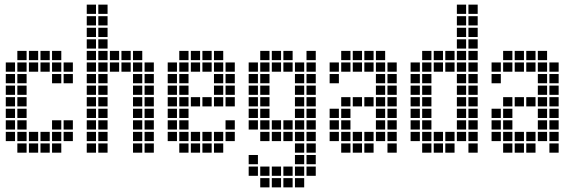

<svg xmlns="http://www.w3.org/2000/svg" viewBox="-20 -665 2490 830"><path d="M5 -395V-355H45V-395ZM5 -345V-305H45V-345ZM5 -295V-255H45V-295ZM5 -245V-205H45V-245ZM5 -195V-155H45V-195ZM5 -145V-105H45V-145ZM5 -95V-55H45V-95ZM55 -445V-405H95V-445ZM55 -395V-355H95V-395ZM55 -345V-305H95V-345ZM55 -295V-255H95V-295ZM55 -245V-205H95V-245ZM55 -195V-155H95V-195ZM55 -145V-105H95V-145ZM55 -95V-55H95V-95ZM55 -45V-5H95V-45ZM105 -95V-55H145V-95ZM105 -45V-5H145V-45ZM155 -45V-5H195V-45ZM155 -95V-55H195V-95ZM105 -445V-405H145V-445ZM155 -445V-405H195V-445ZM205 -445V-405H245V-445ZM205 -395V-355H245V-395ZM255 -395V-355H295V-395ZM205 -145V-105H245V-145ZM205 -95V-55H245V-95ZM205 -45V-5H245V-45ZM255 -145V-105H295V-145ZM255 -95V-55H295V-95ZM255 -345V-305H295V-345ZM205 -345V-305H245V-345ZM155 -395V-355H195V-395ZM105 -395V-355H145V-395Z M405 -495V-455H445V-495ZM405 -445V-405H445V-445ZM405 -395V-355H445V-395ZM405 -345V-305H445V-345ZM405 -295V-255H445V-295ZM405 -245V-205H445V-245ZM405 -195V-155H445V-195ZM405 -145V-105H445V-145ZM405 -95V-55H445V-95ZM405 -45V-5H445V-45ZM355 -45V-5H395V-45ZM355 -95V-55H395V-95ZM355 -145V-105H395V-145ZM355 -195V-155H395V-195ZM355 -245V-205H395V-245ZM355 -295V-255H395V-295ZM355 -345V-305H395V-345ZM355 -395V-355H395V-395ZM355 -445V-405H395V-445ZM355 -495V-455H395V-495ZM355 -545V-505H395V-545ZM355 -595V-555H395V-595ZM405 -595V-555H445V-595ZM405 -545V-505H445V-545ZM505 -445V-405H545V-445ZM455 -445V-405H495V-445ZM555 -445V-405H595V-445ZM555 -395V-355H595V-395ZM555 -345V-305H595V-345ZM555 -295V-255H595V-295ZM555 -245V-205H595V-245ZM555 -195V-155H595V-195ZM555 -145V-105H595V-145ZM555 -95V-55H595V-95ZM555 -45V-5H595V-45ZM605 -395V-355H645V-395ZM605 -345V-305H645V-345ZM605 -295V-255H645V-295ZM605 -245V-205H645V-245ZM605 -195V-155H645V-195ZM605 -145V-105H645V-145ZM605 -95V-55H645V-95ZM605 -45V-5H645V-45ZM455 -395V-355H495V-395ZM505 -395V-355H545V-395ZM355 -645V-605H395V-645ZM405 -645V-605H445V-645Z M755 -45V-5H795V-45ZM805 -45V-5H845V-45ZM855 -45V-5H895V-45ZM905 -45V-5H945V-45ZM705 -95V-55H745V-95ZM755 -95V-55H795V-95ZM805 -95V-55H845V-95ZM855 -95V-55H895V-95ZM905 -95V-55H945V-95ZM955 -95V-55H995V-95ZM755 -445V-405H795V-445ZM805 -445V-405H845V-445ZM855 -445V-405H895V-445ZM905 -445V-405H945V-445ZM705 -395V-355H745V-395ZM705 -345V-305H745V-345ZM705 -295V-255H745V-295ZM705 -245V-205H745V-245ZM705 -195V-155H745V-195ZM705 -145V-105H745V-145ZM755 -395V-355H795V-395ZM755 -345V-305H795V-345ZM755 -295V-255H795V-295ZM755 -245V-205H795V-245ZM755 -195V-155H795V-195ZM755 -145V-105H795V-145ZM805 -245V-205H845V-245ZM855 -245V-205H895V-245ZM905 -245V-205H945V-245ZM955 -245V-205H995V-245ZM905 -395V-355H945V-395ZM905 -345V-305H945V-345ZM905 -295V-255H945V-295ZM955 -395V-355H995V-395ZM955 -345V-305H995V-345ZM955 -295V-255H995V-295ZM955 -145V-105H995V-145ZM855 -395V-355H895V-395ZM805 -395V-355H845V-395Z M1055 -395V-355H1095V-395ZM1055 -345V-305H1095V-345ZM1055 -295V-255H1095V-295ZM1055 -245V-205H1095V-245ZM1055 -195V-155H1095V-195ZM1055 -145V-105H1095V-145ZM1105 -95V-55H1145V-95ZM1105 -145V-105H1145V-145ZM1105 -195V-155H1145V-195ZM1105 -245V-205H1145V-245ZM1105 -295V-255H1145V-295ZM1105 -345V-305H1145V-345ZM1105 -395V-355H1145V-395ZM1105 -445V-405H1145V-445ZM1155 -145V-105H1195V-145ZM1205 -145V-105H1245V-145ZM1205 -95V-55H1245V-95ZM1155 -95V-55H1195V-95ZM1255 -395V-355H1295V-395ZM1255 -345V-305H1295V-345ZM1255 -295V-255H1295V-295ZM1255 -245V-205H1295V-245ZM1255 -195V-155H1295V-195ZM1255 -145V-105H1295V-145ZM1255 -95V-55H1295V-95ZM1305 -445V-405H1345V-445ZM1305 -395V-355H1345V-395ZM1305 -345V-305H1345V-345ZM1305 -295V-255H1345V-295ZM1305 -245V-205H1345V-245ZM1305 -195V-155H1345V-195ZM1305 -145V-105H1345V-145ZM1155 -445V-405H1195V-445ZM1205 -445V-405H1245V-445ZM1305 -95V-55H1345V-95ZM1305 -45V-5H1345V-45ZM1255 -45V-5H1295V-45ZM1255 5V45H1295V5ZM1255 55V95H1295V55ZM1305 55V95H1345V55ZM1305 5V45H1345V5ZM1205 55V95H1245V55ZM1155 55V95H1195V55ZM1105 55V95H1145V55ZM1055 55V95H1095V55ZM1055 5V45H1095V5ZM1105 105V145H1145V105ZM1155 105V145H1195V105ZM1205 105V145H1245V105ZM1255 105V145H1295V105ZM1155 -395V-355H1195V-395ZM1205 -395V-355H1245V-395Z M1405 -95V-55H1445V-95ZM1405 -145V-105H1445V-145ZM1405 -195V-155H1445V-195ZM1455 -245V-205H1495V-245ZM1455 -195V-155H1495V-195ZM1455 -145V-105H1495V-145ZM1455 -95V-55H1495V-95ZM1455 -45V-5H1495V-45ZM1505 -95V-55H1545V-95ZM1555 -95V-55H1595V-95ZM1555 -45V-5H1595V-45ZM1505 -45V-5H1545V-45ZM1605 -95V-55H1645V-95ZM1605 -145V-105H1645V-145ZM1605 -195V-155H1645V-195ZM1605 -245V-205H1645V-245ZM1605 -295V-255H1645V-295ZM1655 -45V-5H1695V-45ZM1655 -95V-55H1695V-95ZM1655 -145V-105H1695V-145ZM1655 -195V-155H1695V-195ZM1655 -245V-205H1695V-245ZM1655 -295V-255H1695V-295ZM1605 -345V-305H1645V-345ZM1605 -395V-355H1645V-395ZM1655 -395V-355H1695V-395ZM1655 -345V-305H1695V-345ZM1605 -445V-405H1645V-445ZM1555 -445V-405H1595V-445ZM1505 -445V-405H1545V-445ZM1455 -445V-405H1495V-445ZM1405 -395V-355H1445V-395ZM1505 -245V-205H1545V-245ZM1555 -245V-205H1595V-245ZM1405 -345V-305H1445V-345ZM1455 -395V-355H1495V-395ZM1505 -395V-355H1545V-395ZM1555 -395V-355H1595V-395Z M1755 -395V-355H1795V-395ZM1755 -345V-305H1795V-345ZM1755 -295V-255H1795V-295ZM1755 -245V-205H1795V-245ZM1755 -195V-155H1795V-195ZM1755 -145V-105H1795V-145ZM1755 -95V-55H1795V-95ZM1805 -45V-5H1845V-45ZM1805 -95V-55H1845V-95ZM1805 -145V-105H1845V-145ZM1805 -195V-155H1845V-195ZM1805 -245V-205H1845V-245ZM1805 -295V-255H1845V-295ZM1805 -345V-305H1845V-345ZM1805 -395V-355H1845V-395ZM1805 -445V-405H1845V-445ZM1855 -445V-405H1895V-445ZM1905 -445V-405H1945V-445ZM1855 -95V-55H1895V-95ZM1855 -45V-5H1895V-45ZM1905 -45V-5H1945V-45ZM1905 -95V-55H1945V-95ZM1955 -645V-605H1995V-645ZM1955 -595V-555H1995V-595ZM1955 -545V-505H1995V-545ZM2005 -645V-605H2045V-645ZM2005 -595V-555H2045V-595ZM2005 -545V-505H2045V-545ZM1955 -445V-405H1995V-445ZM1955 -395V-355H1995V-395ZM1955 -345V-305H1995V-345ZM1955 -295V-255H1995V-295ZM1955 -245V-205H1995V-245ZM1955 -195V-155H1995V-195ZM1955 -145V-105H1995V-145ZM1955 -95V-55H1995V-95ZM2005 -45V-5H2045V-45ZM2005 -95V-55H2045V-95ZM2005 -145V-105H2045V-145ZM2005 -195V-155H2045V-195ZM2005 -245V-205H2045V-245ZM2005 -295V-255H2045V-295ZM2005 -345V-305H2045V-345ZM2005 -395V-355H2045V-395ZM2005 -445V-405H2045V-445ZM2005 -495V-455H2045V-495ZM1955 -495V-455H1995V-495ZM1905 -395V-355H1945V-395ZM1855 -395V-355H1895V-395Z M2105 -95V-55H2145V-95ZM2105 -145V-105H2145V-145ZM2105 -195V-155H2145V-195ZM2155 -245V-205H2195V-245ZM2155 -195V-155H2195V-195ZM2155 -145V-105H2195V-145ZM2155 -95V-55H2195V-95ZM2155 -45V-5H2195V-45ZM2205 -95V-55H2245V-95ZM2255 -95V-55H2295V-95ZM2255 -45V-5H2295V-45ZM2205 -45V-5H2245V-45ZM2305 -95V-55H2345V-95ZM2305 -145V-105H2345V-145ZM2305 -195V-155H2345V-195ZM2305 -245V-205H2345V-245ZM2305 -295V-255H2345V-295ZM2355 -45V-5H2395V-45ZM2355 -95V-55H2395V-95ZM2355 -145V-105H2395V-145ZM2355 -195V-155H2395V-195ZM2355 -245V-205H2395V-245ZM2355 -295V-255H2395V-295ZM2305 -345V-305H2345V-345ZM2305 -395V-355H2345V-395ZM2355 -395V-355H2395V-395ZM2355 -345V-305H2395V-345ZM2305 -445V-405H2345V-445ZM2255 -445V-405H2295V-445ZM2205 -445V-405H2245V-445ZM2155 -445V-405H2195V-445ZM2105 -395V-355H2145V-395ZM2205 -245V-205H2245V-245ZM2255 -245V-205H2295V-245ZM2105 -345V-305H2145V-345ZM2155 -395V-355H2195V-395ZM2205 -395V-355H2245V-395ZM2255 -395V-355H2295V-395Z"/></svg>

Font: Nose Transport 13 Square
Style: Regular
Weight: 400
Designer: Nico Rohrbach
Foundry: Nose
Version: Version 1.400;Glyphs 3.2.3 (3260)